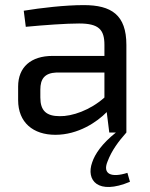

<svg xmlns="http://www.w3.org/2000/svg" viewBox="-20 -519 589 752"><path d="M479 158C416 178 381 163 401 114C418 69 445 34 475 0V-343C475 -461 416 -499 308 -499C235 -499 140 -488 73 -477L81 -414C155 -421 239 -427 290 -427C367 -427 389 -403 389 -343V-300H186C101 -300 51 -256 51 -180V-127C51 -39 110 9 197 9C286 9 360 -41 398 -80L408 0H434C379 44 352 84 341 117C316 187 363 246 489 193ZM138 -168C138 -209 154 -233 201 -235H389V-137C333 -87 262 -63 214 -64C161 -64 138 -86 138 -137Z"/></svg>

Font: SnT
Style: Regular
Weight: 400
Designer: Natanael Gama
Version: Version 1.001;PS 001.001;hotconv 1.0.70;makeotf.lib2.5.58329